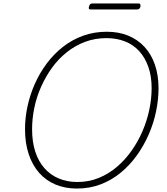

<svg xmlns="http://www.w3.org/2000/svg" viewBox="-20 -1074 966 1113"><path d="M426 19Q358 19 302.5 -4Q247 -27 207.5 -71.5Q168 -116 146.5 -180Q125 -244 125 -325Q125 -391 139.5 -458Q154 -525 182 -588Q210 -651 251 -706Q292 -761 345 -802.5Q398 -844 462 -867Q526 -890 599 -890Q668 -890 723 -867.5Q778 -845 817.5 -802.5Q857 -760 878 -699Q899 -638 899 -562Q899 -498 885 -429.5Q871 -361 842.5 -295.5Q814 -230 773.5 -173.5Q733 -117 680.5 -73.5Q628 -30 564 -5.5Q500 19 426 19ZM428 -19Q495 -19 552.5 -42.5Q610 -66 657.5 -106.5Q705 -147 742.5 -200Q780 -253 806 -313.5Q832 -374 845.5 -438Q859 -502 859 -563Q859 -632 840 -686Q821 -740 787 -777.5Q753 -815 704.5 -834Q656 -853 597 -853Q531 -853 473.5 -831.5Q416 -810 367.5 -771.5Q319 -733 282 -682Q245 -631 218.5 -571.5Q192 -512 179 -449.5Q166 -387 166 -324Q166 -252 184.5 -195Q203 -138 237.5 -99Q272 -60 320.5 -39.5Q369 -19 428 -19ZM506 -1019Q498 -1019 495.5 -1023Q493 -1027 496 -1035Q498 -1045 502.5 -1049.5Q507 -1054 516 -1054H783Q791 -1054 793 -1049.5Q795 -1045 794 -1035Q792 -1027 787 -1023Q782 -1019 773 -1019Z"/></svg>

Font: Playwrite IS Thin
Style: Regular
Weight: 250
Designer: Veronika Burian, José Scaglione
Foundry: TypeTogether
Version: Version 1.002